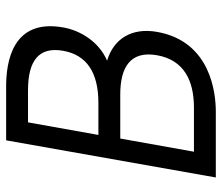

<svg xmlns="http://www.w3.org/2000/svg" viewBox="-70 -670 740 641"><g transform="rotate(-90 300.5 -350.0)"><path d="M28 0H248C308 0 482 -16 514 -196C529 -281 491 -341 418 -363C481 -390 519 -452 529 -510C559 -680 412 -700 332 -700H152ZM114 -73 158 -319H305C395 -319 452 -286 436 -196C420 -106 351 -73 261 -73ZM170 -392 212 -627H319C419 -627 465 -590 451 -510C437 -430 377 -392 277 -392Z"/></g></svg>

Font: Uncut Sans
Style: Italic
Weight: 400
Italic angle: -10°
Designer: Kasper Nordkvist
Foundry: Uncut Type
Version: Version 1.111;FEAKit 1.0